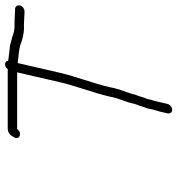

<svg xmlns="http://www.w3.org/2000/svg" viewBox="8 -680 678 733"><g transform="rotate(-90 346.5 -313.0)"><path d="M344.8 -233C338.2 -196.4 325.9 -177.2 318.5 -145C317.9 -135.7 310.3 -122.6 308.1 -113C305.7 -102.7 300.4 -92.9 298.2 -83C297.5 -72.6 289.7 -50.6 287.2 -40L280.8 -12C278.6 -2.5 284.4 6 294.1 6C303.8 6 314.6 -2.5 316.8 -12L328.3 -62C331.8 -71.3 333.8 -78.7 334.4 -84C336.6 -93.4 341.6 -102.4 343.9 -112C346.2 -122.1 353.5 -136.2 354.9 -147C355.9 -151 357.1 -155 358.7 -159C367.9 -184.9 375.1 -202 381 -234C396 -298.9 420.7 -358.1 435.9 -424L472.8 -584C496 -580.6 521.9 -580 541.5 -574C558.4 -567.1 583.4 -560 606.3 -560H624.3C637.8 -560 649.5 -558 662.8 -558H670.8C680.3 -558 690.6 -565.8 692.9 -575.5C695.1 -585.1 688.6 -594 679.1 -594H671.1C658.1 -594 646.3 -596 632.6 -596H615.6C600.2 -596 586.1 -599.2 574.4 -604L559.4 -608C553.2 -610 547.2 -611.7 541.5 -613L524 -615C513 -616.3 494.9 -618.7 482.1 -620C480.1 -635 460.5 -636.9 449.6 -622H224.6C204.8 -622 197.5 -612.3 188.8 -597C177.3 -574.8 209.3 -566.4 220.3 -586H437.3L399.9 -424C384.6 -357.7 360 -299 344.8 -233Z"/></g></svg>

Font: HoneyBee
Style: LitIt
Weight: 300
Foundry: Cannot Into Space Fonts
Version: Version 0.89